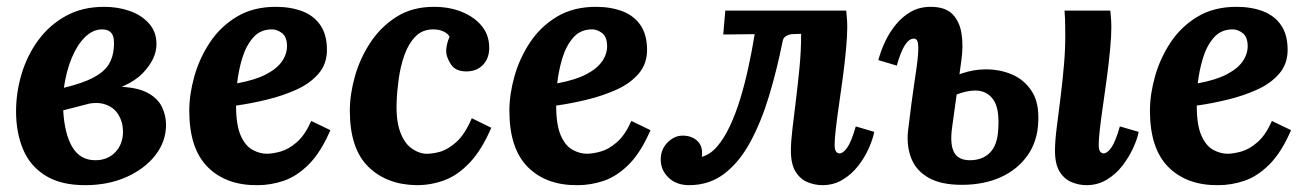

<svg xmlns="http://www.w3.org/2000/svg" viewBox="-20 -531 3829 562"><path d="M229 11Q158 11 113 -17Q68 -45 47.5 -94Q27 -143 27 -205Q27 -261 43.5 -315.5Q60 -370 92.5 -414Q125 -458 173 -484.5Q221 -511 285 -511Q325 -511 359.5 -499Q394 -487 416 -462.5Q438 -438 438 -402Q438 -358 397 -316Q356 -274 256 -252L258 -232L165 -208Q169 -138 192 -100Q215 -62 259 -62Q295 -62 317.5 -85.5Q340 -109 340 -146Q340 -173 326.5 -195.5Q313 -218 284.5 -226.5Q256 -235 210 -220L203 -259Q281 -279 332 -277Q383 -275 412.5 -259Q442 -243 454 -218Q466 -193 466 -166Q466 -117 435 -77Q404 -37 350.5 -13Q297 11 229 11ZM167 -274Q224 -288 254.5 -304.5Q285 -321 298 -342Q311 -363 313 -390Q316 -421 307 -433Q298 -445 279 -445Q252 -445 229 -422.5Q206 -400 190 -361.5Q174 -323 167 -274Z M787 -511Q831 -511 865 -498Q899 -485 918 -457Q937 -429 937 -385Q937 -344 912.5 -315.5Q888 -287 848.5 -269Q809 -251 762 -239.5Q715 -228 671 -222Q671 -165 684.5 -134.5Q698 -104 719 -92.5Q740 -81 761 -81Q778 -81 801.5 -87.5Q825 -94 849 -115Q873 -136 891 -177L947 -150Q919 -85 884 -50Q849 -15 811 -2Q773 11 734 11Q642 12 588 -42Q534 -96 534 -207Q534 -255 549 -308Q564 -361 594.5 -407Q625 -453 673 -482Q721 -511 787 -511ZM776 -445Q742 -445 721 -421Q700 -397 689 -360.5Q678 -324 674 -287Q728 -297 760 -314Q792 -331 806.5 -353Q821 -375 820 -399Q819 -424 805 -434.5Q791 -445 776 -445Z M1250 -511Q1296 -511 1332.5 -496Q1369 -481 1390.5 -454.5Q1412 -428 1412 -391Q1412 -361 1394.5 -342Q1377 -323 1348 -322Q1314 -321 1300 -342.5Q1286 -364 1286 -381Q1286 -390 1288.5 -401.5Q1291 -413 1296 -423Q1292 -432 1279 -438.5Q1266 -445 1248 -445Q1216 -445 1195.5 -423.5Q1175 -402 1163.5 -369Q1152 -336 1147 -299.5Q1142 -263 1141 -233Q1139 -179 1151 -146Q1163 -113 1183 -98Q1203 -83 1224 -81Q1243 -80 1267 -86.5Q1291 -93 1316 -115.5Q1341 -138 1361 -185L1418 -157Q1390 -92 1355 -55Q1320 -18 1281 -3.5Q1242 11 1200 11Q1112 10 1058 -43Q1004 -96 1004 -207Q1004 -255 1019 -308Q1034 -361 1064.5 -407Q1095 -453 1141 -482Q1187 -511 1250 -511Z M1724 -511Q1768 -511 1802 -498Q1836 -485 1855 -457Q1874 -429 1874 -385Q1874 -344 1849.5 -315.5Q1825 -287 1785.5 -269Q1746 -251 1699 -239.5Q1652 -228 1608 -222Q1608 -165 1621.5 -134.5Q1635 -104 1656 -92.5Q1677 -81 1698 -81Q1715 -81 1738.5 -87.5Q1762 -94 1786 -115Q1810 -136 1828 -177L1884 -150Q1856 -85 1821 -50Q1786 -15 1748 -2Q1710 11 1671 11Q1579 12 1525 -42Q1471 -96 1471 -207Q1471 -255 1486 -308Q1501 -361 1531.5 -407Q1562 -453 1610 -482Q1658 -511 1724 -511ZM1713 -445Q1679 -445 1658 -421Q1637 -397 1626 -360.5Q1615 -324 1611 -287Q1665 -297 1697 -314Q1729 -331 1743.5 -353Q1758 -375 1757 -399Q1756 -424 1742 -434.5Q1728 -445 1713 -445Z M1997 11Q1960 11 1937 -11Q1914 -33 1914 -64Q1914 -94 1934 -114Q1954 -134 1978 -134Q2003 -134 2019 -120.5Q2035 -107 2035 -84Q2035 -81 2035 -78Q2035 -75 2034 -72Q2058 -78 2078.5 -101.5Q2099 -125 2116 -161Q2133 -197 2146.5 -241Q2160 -285 2170.5 -333.5Q2181 -382 2189 -431L2097 -430L2103 -500H2457Q2459 -479 2459.5 -470.5Q2460 -462 2460 -452Q2460 -426 2456.5 -388Q2453 -350 2447.5 -308Q2442 -266 2436 -225.5Q2430 -185 2426.5 -154Q2423 -123 2423 -108Q2423 -92 2427.5 -87Q2432 -82 2437 -82Q2448 -82 2460 -99Q2472 -116 2485 -161L2539 -145Q2535 -124 2523 -97Q2511 -70 2492 -45.5Q2473 -21 2446.5 -5Q2420 11 2387 11Q2366 11 2344.5 2.5Q2323 -6 2309 -28Q2295 -50 2295 -90Q2295 -116 2299.5 -153.5Q2304 -191 2309.5 -236Q2315 -281 2320 -331Q2325 -381 2325 -432L2297 -431Q2289 -430 2281 -425.5Q2273 -421 2271 -411Q2254 -326 2231 -250Q2208 -174 2176 -115Q2144 -56 2100 -22.5Q2056 11 1997 11Z M3160 11Q3139 11 3117.5 2.5Q3096 -6 3082 -28Q3068 -50 3068 -90Q3068 -117 3073 -156.5Q3078 -196 3084 -243.5Q3090 -291 3094.5 -343Q3099 -395 3098 -448Q3098 -461 3097.5 -474Q3097 -487 3096 -500H3230Q3232 -479 3232.5 -470.5Q3233 -462 3233 -452Q3233 -426 3229.5 -388Q3226 -350 3220.5 -308Q3215 -266 3209 -225.5Q3203 -185 3199.5 -154Q3196 -123 3196 -108Q3196 -92 3200.5 -87Q3205 -82 3210 -82Q3221 -82 3233 -99Q3245 -116 3258 -161L3313 -145Q3309 -124 3296.5 -97Q3284 -70 3265 -45.5Q3246 -21 3219.5 -5Q3193 11 3160 11ZM2795 10Q2734 10 2697.5 -11Q2661 -32 2647 -68.5Q2633 -105 2638 -149Q2643 -191 2647.5 -225Q2652 -259 2656 -286Q2660 -313 2663 -334Q2666 -355 2667 -370Q2669 -396 2666.5 -407Q2664 -418 2655 -418Q2641 -418 2628.5 -398.5Q2616 -379 2605 -339L2551 -355Q2558 -382 2571 -409.5Q2584 -437 2603 -460Q2622 -483 2647 -497Q2672 -511 2704 -511Q2747 -511 2768 -489.5Q2789 -468 2794.5 -432.5Q2800 -397 2794 -354L2767 -159Q2760 -109 2772.5 -85.5Q2785 -62 2819 -62Q2856 -62 2878 -84.5Q2900 -107 2902 -154Q2906 -214 2887 -240Q2868 -266 2835 -266Q2810 -266 2780.5 -254.5Q2751 -243 2718 -223L2726 -281Q2759 -304 2795 -316Q2831 -328 2865 -328Q2909 -328 2944.5 -312Q2980 -296 3001 -262.5Q3022 -229 3019 -174Q3017 -118 2988 -76.5Q2959 -35 2909.5 -12.5Q2860 10 2795 10Z M3599 -511Q3643 -511 3677 -498Q3711 -485 3730 -457Q3749 -429 3749 -385Q3749 -344 3724.5 -315.5Q3700 -287 3660.5 -269Q3621 -251 3574 -239.5Q3527 -228 3483 -222Q3483 -165 3496.5 -134.5Q3510 -104 3531 -92.5Q3552 -81 3573 -81Q3590 -81 3613.5 -87.5Q3637 -94 3661 -115Q3685 -136 3703 -177L3759 -150Q3731 -85 3696 -50Q3661 -15 3623 -2Q3585 11 3546 11Q3454 12 3400 -42Q3346 -96 3346 -207Q3346 -255 3361 -308Q3376 -361 3406.5 -407Q3437 -453 3485 -482Q3533 -511 3599 -511ZM3588 -445Q3554 -445 3533 -421Q3512 -397 3501 -360.5Q3490 -324 3486 -287Q3540 -297 3572 -314Q3604 -331 3618.5 -353Q3633 -375 3632 -399Q3631 -424 3617 -434.5Q3603 -445 3588 -445Z"/></svg>

Font: Lora
Style: Italic
Weight: 400
Italic angle: -3°
Designer: Olga Karpushina, Alexei Vanyashin (Cyrillic)
Foundry: Cyreal
Version: Version 3.008